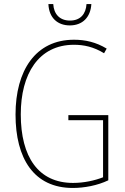

<svg xmlns="http://www.w3.org/2000/svg" viewBox="-20 -922 620 952"><path d="M433 -902H409C406 -853 379 -820 327 -820C276 -820 247 -852 244 -902H220C223 -832 267 -796 326 -796C389 -796 429 -836 433 -902ZM319 -351V-326H491V-43C450 -27 397 -15 342 -15C170 -15 83 -144 83 -355C83 -555 171 -700 347 -700C395 -700 444 -690 496 -658L509 -681C456 -713 403 -725 347 -725C156 -725 57 -572 57 -354C57 -136 148 10 341 10C397 10 463 -2 517 -28V-351Z"/></svg>

Font: Noto Sans Sinhala Condensed Thin
Style: Regular
Weight: 100
Width: 3
Designer: Jelle Bosma - Monotype Design Team
Foundry: Monotype Imaging Inc.
Version: Version 2.006